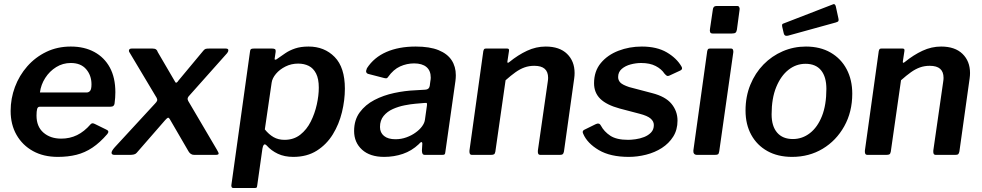

<svg xmlns="http://www.w3.org/2000/svg" viewBox="-20 -772 4894 957"><path d="M268 10Q197 10 144.5 -19Q92 -48 62.5 -99.5Q33 -151 33 -219Q33 -281 54.5 -338.5Q76 -396 116 -441.5Q156 -487 211 -513.5Q266 -540 333 -540Q400 -540 450 -513Q500 -486 527.5 -435.5Q555 -385 555 -312Q555 -299 554 -285Q553 -271 551 -256Q550 -248 545 -244Q540 -240 529 -240H178Q168 -240 165 -228.5Q162 -217 162 -196Q162 -141 196.5 -111Q231 -81 285 -81Q328 -81 364 -98.5Q400 -116 432 -153Q437 -158 442 -157.5Q447 -157 453 -154L510 -126Q527 -119 515 -104Q478 -61 440.5 -36Q403 -11 361 -0.5Q319 10 268 10ZM412 -311Q422 -311 429 -319Q436 -327 436 -352Q436 -396 409.5 -427Q383 -458 333 -458Q293 -458 260 -437.5Q227 -417 205.5 -383.5Q184 -350 179 -311Z M1061 -26Q1071 -10 1069.5 -5Q1068 0 1054 0H948Q938 0 931 -5Q924 -10 920 -17L827 -177Q821 -187 816.5 -185Q812 -183 803 -173L661 -10Q656 -4 647 -2Q638 0 627 0H551Q537 0 536 -9.5Q535 -19 552 -38L753 -256Q761 -264 763 -270Q765 -276 761 -284L626 -510Q621 -517 623.5 -523.5Q626 -530 637 -530H740Q752 -530 758 -525.5Q764 -521 766 -513L853 -364Q856 -358 860.5 -360.5Q865 -363 870 -371L994 -520Q1000 -527 1005.5 -528.5Q1011 -530 1023 -530H1105Q1118 -530 1118 -522Q1118 -514 1112 -507L925 -297Q917 -289 915.5 -283Q914 -277 918 -269L1061 -26Z M1143 165Q1136 165 1134 159Q1132 153 1134 145L1226 -514Q1227 -524 1230.5 -527Q1234 -530 1246 -530H1336Q1346 -530 1350.5 -527Q1355 -524 1354 -514L1349 -480Q1348 -474 1353 -474.5Q1358 -475 1365 -481Q1382 -493 1402.5 -507Q1423 -521 1451 -530.5Q1479 -540 1518 -540Q1597 -540 1648 -488Q1699 -436 1699 -330Q1699 -273 1684.5 -213Q1670 -153 1639 -102.5Q1608 -52 1559 -21Q1510 10 1442 10Q1398 10 1365 -5.5Q1332 -21 1309 -47Q1300 -56 1295 -50Q1290 -44 1288 -31L1262 153Q1261 161 1259 163Q1257 165 1250 165H1143ZM1398 -75Q1444 -75 1476.5 -100.5Q1509 -126 1529 -166Q1549 -206 1559 -251Q1569 -296 1569 -335Q1569 -379 1555.5 -405.5Q1542 -432 1519 -443.5Q1496 -455 1466 -455Q1432 -455 1403 -440.5Q1374 -426 1355.5 -404Q1337 -382 1334 -360L1300 -127Q1320 -102 1343.5 -88.5Q1367 -75 1398 -75Z M2067 -53Q2032 -20 1988 -5Q1944 10 1895 10Q1824 10 1784.5 -26Q1745 -62 1745 -119Q1745 -174 1773 -212Q1801 -250 1846 -273.5Q1891 -297 1945 -308.5Q1999 -320 2050 -322L2100 -325Q2119 -326 2122 -344L2125 -367Q2126 -372 2126.5 -376.5Q2127 -381 2127 -385Q2127 -420 2105.5 -438Q2084 -456 2044 -456Q2008 -456 1974.5 -441Q1941 -426 1914 -388Q1911 -383 1907 -382Q1903 -381 1895 -383L1814 -404Q1808 -406 1805.5 -412Q1803 -418 1809 -432Q1844 -486 1906 -513Q1968 -540 2052 -540Q2122 -540 2166 -522Q2210 -504 2231 -472Q2252 -440 2252 -397Q2252 -390 2251.5 -383Q2251 -376 2250 -368L2200 -16Q2199 -5 2196 -2.5Q2193 0 2183 0H2098Q2089 0 2086 -6Q2083 -12 2083 -22L2085 -56Q2084 -73 2067 -53ZM2108 -246Q2109 -255 2107.5 -257.5Q2106 -260 2098 -259L2051 -255Q2027 -253 1996.5 -247Q1966 -241 1938 -228.5Q1910 -216 1892 -194Q1874 -172 1874 -139Q1874 -111 1894 -94.5Q1914 -78 1951 -78Q1980 -78 2006 -87.5Q2032 -97 2051 -111Q2071 -125 2083.5 -142Q2096 -159 2098 -175Z M2333 0Q2324 0 2321.5 -6.5Q2319 -13 2320 -22L2389 -517Q2391 -525 2393.5 -527.5Q2396 -530 2402 -530H2508Q2513 -530 2515.5 -527.5Q2518 -525 2517 -518L2509 -465Q2508 -454 2519 -463Q2562 -498 2607 -519Q2652 -540 2700 -540Q2769 -540 2806.5 -503.5Q2844 -467 2844 -408Q2844 -402 2843.5 -395Q2843 -388 2842 -381L2791 -17Q2789 -7 2785 -3.5Q2781 0 2770 0H2674Q2665 0 2662.5 -6Q2660 -12 2661 -22L2710 -363Q2711 -369 2711.5 -374.5Q2712 -380 2712 -384Q2712 -414 2695 -429Q2678 -444 2643 -444Q2617 -444 2594.5 -436Q2572 -428 2549.5 -412Q2527 -396 2500 -372L2449 -16Q2447 -6 2442.5 -3Q2438 0 2426 0H2333Z M3114 10Q3022 10 2964.5 -24Q2907 -58 2887 -105Q2880 -119 2892 -125L2949 -153Q2957 -157 2963.5 -156Q2970 -155 2975 -146Q2991 -116 3022 -95.5Q3053 -75 3111 -75Q3126 -75 3148 -78Q3170 -81 3190.5 -89Q3211 -97 3225 -111.5Q3239 -126 3239 -149Q3239 -167 3223 -181Q3207 -195 3168 -205L3069 -231Q3003 -249 2972 -279.5Q2941 -310 2941 -357Q2941 -417 2974.5 -457.5Q3008 -498 3062.5 -519Q3117 -540 3179 -540Q3254 -540 3303.5 -511Q3353 -482 3377 -440Q3380 -435 3379.5 -430Q3379 -425 3372 -421L3316 -395Q3309 -392 3304.5 -394Q3300 -396 3292 -405Q3277 -428 3248 -443Q3219 -458 3176 -458Q3150 -458 3123.5 -451Q3097 -444 3079 -428.5Q3061 -413 3061 -388Q3061 -372 3072 -360.5Q3083 -349 3116 -338L3230 -308Q3297 -291 3327 -254.5Q3357 -218 3357 -171Q3357 -125 3335.5 -91Q3314 -57 3279 -34.5Q3244 -12 3200.5 -1Q3157 10 3114 10Z M3565 -18Q3563 -6 3559 -3Q3555 0 3542 0H3455Q3444 0 3439.5 -6Q3435 -12 3436 -22L3505 -517Q3507 -525 3509.5 -527.5Q3512 -530 3519 -530H3624Q3631 -530 3633.5 -524Q3636 -518 3635 -511ZM3653 -624Q3651 -613 3646 -609Q3641 -605 3628 -605H3532Q3522 -605 3519.5 -612Q3517 -619 3519 -629L3533 -724Q3535 -742 3550 -742H3656Q3662 -742 3665 -735.5Q3668 -729 3666 -721Z M3928 10Q3857 10 3805 -19Q3753 -48 3724.5 -100Q3696 -152 3696 -221Q3696 -291 3720 -349.5Q3744 -408 3785.5 -450.5Q3827 -493 3881.5 -516.5Q3936 -540 3997 -540Q4068 -540 4120 -510Q4172 -480 4200 -427Q4228 -374 4228 -305Q4228 -214 4188 -142.5Q4148 -71 4080.5 -30.5Q4013 10 3928 10ZM3932 -79Q3979 -79 4017 -108.5Q4055 -138 4077 -193.5Q4099 -249 4099 -329Q4099 -389 4072.5 -421.5Q4046 -454 3995 -454Q3948 -454 3910 -424Q3872 -394 3849 -338Q3826 -282 3826 -202Q3826 -143 3853.5 -111Q3881 -79 3932 -79ZM4146 -740 4159 -680Q4161 -672 4159 -667.5Q4157 -663 4146 -660L3907 -594Q3897 -592 3892 -596Q3887 -600 3886 -608L3879 -638Q3876 -652 3883 -654L4131 -750Q4136 -753 4140 -750.5Q4144 -748 4146 -740Z M4304 0Q4295 0 4292.5 -6.5Q4290 -13 4291 -22L4360 -517Q4362 -525 4364.5 -527.5Q4367 -530 4373 -530H4479Q4484 -530 4486.5 -527.5Q4489 -525 4488 -518L4480 -465Q4479 -454 4490 -463Q4533 -498 4578 -519Q4623 -540 4671 -540Q4740 -540 4777.5 -503.5Q4815 -467 4815 -408Q4815 -402 4814.5 -395Q4814 -388 4813 -381L4762 -17Q4760 -7 4756 -3.5Q4752 0 4741 0H4645Q4636 0 4633.5 -6Q4631 -12 4632 -22L4681 -363Q4682 -369 4682.5 -374.5Q4683 -380 4683 -384Q4683 -414 4666 -429Q4649 -444 4614 -444Q4588 -444 4565.5 -436Q4543 -428 4520.5 -412Q4498 -396 4471 -372L4420 -16Q4418 -6 4413.5 -3Q4409 0 4397 0H4304Z"/></svg>

Font: Libre Franklin Thin SemiBold
Style: Italic
Weight: 600
Italic angle: -8°
Version: Version 3.000